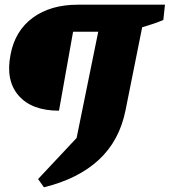

<svg xmlns="http://www.w3.org/2000/svg" viewBox="-20 -677 722 817"><path d="M167 120 142 85 306 -90 398 -542H291L231 -206Q115 -206 59 -270.5Q3 -335 25 -445Q44 -546 119.5 -601.5Q195 -657 311 -657H682L675 -592Q654 -583 631.5 -575.5Q609 -568 585 -561L514 -207Q488 -78 400.5 3Q313 84 167 120Z"/></svg>

Font: Piazzolla SC ExtraBold
Style: Italic
Weight: 800
Italic angle: -11.3°
Designer: Juan Pablo del Peral
Foundry: Huerta Tipografica
Version: Version 1.330